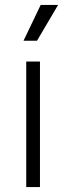

<svg xmlns="http://www.w3.org/2000/svg" viewBox="-20 -763 270 783"><path d="M87 0V-512H143V0ZM131 -597H76L146 -743H217Z"/></svg>

Font: Bricolage Grotesque 96pt ExtraBold ExtraLight
Style: Regular
Weight: 250
Version: Version 1.001;gftools[0.9.33.dev8+g029e19f]